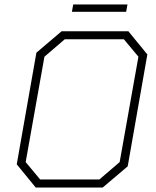

<svg xmlns="http://www.w3.org/2000/svg" viewBox="-20 -840 699 860"><path d="M55 -104 143 -604 256 -700H555L640 -596L552 -95L440 0H140ZM425 -36 516 -114 600 -586 535 -664H270L179 -586L95 -114L160 -36ZM308 -820H551L545 -787H302Z"/></svg>

Font: Chakra Petch ExtraLight
Style: Italic
Weight: 275
Italic angle: -10°
Designer: Katatrad Aksorn Co.,Ltd.
Foundry: Cadson Demak Co.,Ltd.
Version: Version 1.000; ttfautohint (v1.6)